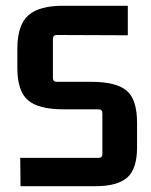

<svg xmlns="http://www.w3.org/2000/svg" viewBox="-20 -641 522 664"><path d="M51 3 50 -95H320Q334 -95 334 -108V-249Q334 -263 320 -263H199Q113 -263 76.5 -294.5Q40 -326 40 -406V-472Q40 -555 78.5 -588.5Q117 -622 202 -621H422V-519L176 -520Q163 -520 163 -506V-372Q163 -358 176 -358H296Q382 -358 418 -327.5Q454 -297 454 -216V-132Q454 -56 419.5 -26.5Q385 3 309 3Z"/></svg>

Font: Kdam Thmor Pro
Style: Regular
Weight: 400
Designer: Sovichet Tep, Longdey Hak
Foundry: Anagata Design
Version: Version 1.003; ttfautohint (v1.8.4.7-5d5b)